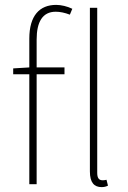

<svg xmlns="http://www.w3.org/2000/svg" viewBox="-20 -754 522 786"><path d="M396 12C406 12 414 10 422 6L416 -18C408 -16 404 -16 400 -16C386 -16 378 -24 378 -46V-722H348V-52C348 -6 366 12 396 12ZM100 0H130V-450H244V-478H130V-592C130 -664 154 -706 208 -706C226 -706 245 -702 266 -694L276 -718C256 -728 230 -734 210 -734C142 -734 100 -690 100 -596V-478L34 -474V-450H100Z"/></svg>

Font: Source Sans Pro ExtraLight
Style: Regular
Weight: 200
Designer: Paul D. Hunt
Foundry: Adobe Systems Incorporated
Version: Version 3.006;hotconv 1.0.111;makeotfexe 2.5.65597